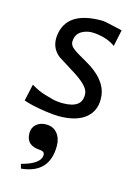

<svg xmlns="http://www.w3.org/2000/svg" viewBox="-102 -448 524 753"><g transform="rotate(15 159.5 -71.5)"><path d="M94 8Q38 0 5 -12L20 -80Q43 -67 50 -64Q70 -55 109 -45Q129 -40 151 -40Q192 -40 211 -55Q230 -70 227 -101Q224 -132 150 -176Q98 -209 93 -212Q61 -238 61 -278Q61 -288 62 -293Q75 -393 215 -393Q230 -393 257 -386Q287 -379 301 -376Q301 -374 296 -352Q291 -330 287 -309Q253 -334 200 -338Q174 -340 153 -329Q128 -316 126 -287Q124 -269 143 -255Q154 -246 197 -222Q283 -174 291 -108Q297 -51 260 -19Q223 13 150 13Q127 13 94 8ZM60 250 55 232Q132 212 132 175Q132 162 115 160Q56 158 56 107Q56 84 71.5 70.5Q87 57 111 57Q140 57 156.5 77Q173 97 173 128Q173 239 60 250Z"/></g></svg>

Font: GFS Neohellenic Rg
Style: Italic
Weight: 400
Italic angle: -12°
Designer: Takis Katsoulidis and George D. Matthiopoulos
Foundry: Takis Katsoulidis and George D. Matthiopoulos
Version: Version 1.0